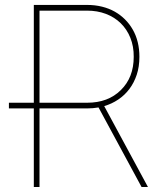

<svg xmlns="http://www.w3.org/2000/svg" viewBox="-20 -747 660 767"><path d="M571 0H545.5L373.6 -317.8Q350.9 -313.9 328.1 -313.9H137.8V0H115.1V-313.9H15.6V-336.6H115.1V-727.3H328.1Q360.1 -727.3 387.8 -720.3Q415.5 -713.4 438.4 -700.5Q461.3 -687.5 479.4 -669.4Q497.5 -651.3 510.3 -628.9Q536.9 -582.4 536.9 -519.9Q536.9 -480.8 526.3 -448.7Q515.6 -416.5 497 -391.7Q478.3 -366.8 452.4 -349.4Q426.5 -332 396.3 -323.2ZM328.1 -336.6Q411.9 -336.6 462.7 -387.1Q514.2 -437.5 514.2 -519.9Q514.6 -561.8 500.7 -596.1Q486.9 -630.3 462 -654.5Q437.1 -678.6 402.9 -691.6Q368.6 -704.5 328.1 -704.5H137.8V-336.6Z"/></svg>

Font: Linik Sans Thin
Style: Regular
Weight: 100
Designer: Fonts by Rasmus Andersson / Changes by Cristiano Sobral with parts from Marc Monis
Foundry: rsms
Version: Version 3.020; ttfautohint (v1.6)